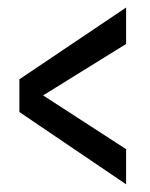

<svg xmlns="http://www.w3.org/2000/svg" viewBox="-20 -621 396 507"><path d="M313 -134.3 31.2 -325.2V-411.6L313 -601.1V-504.9L93.8 -369.1L313 -227.1Z"/></svg>

Font: AntonioLight
Style: Regular
Weight: 300
Designer: Vernon Adams
Foundry: Vernon Adams
Version: Version 1.002